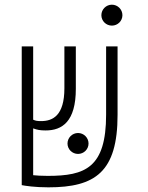

<svg xmlns="http://www.w3.org/2000/svg" viewBox="-20 -782 626 811"><path d="M184.6 9.3C381.8 9.3 476.6 -55.2 476.6 -296.9V-585.9H428.2V-297.9C428.2 -73.2 339.8 -39.1 181.6 -39.1C154.3 -39.1 134.3 -40.5 120.1 -42V-239.7C137.7 -233.4 149.4 -231 172.9 -231C242.7 -231 300.3 -268.6 300.3 -406.7V-585.9H252V-409.2C252 -293.5 202.6 -270.5 153.8 -270.5C138.7 -270.5 130.4 -271.5 120.1 -276.4V-585.9H71.8V0C86.9 2.9 127 9.3 184.6 9.3ZM309.6 -131.8C334 -131.8 354 -151.4 354 -175.8C354 -200.2 334 -220.2 309.6 -220.2C285.2 -220.2 265.1 -200.2 265.1 -175.8C265.1 -151.4 285.2 -131.8 309.6 -131.8ZM452.6 -673.8C477.1 -673.8 497.1 -693.4 497.1 -717.8C497.1 -742.2 477.1 -762.2 452.6 -762.2C428.2 -762.2 408.2 -742.2 408.2 -717.8C408.2 -693.4 428.2 -673.8 452.6 -673.8Z"/></svg>

Font: Cascadia Code PL ExtraLight
Style: Regular
Weight: 200
Monospace: yes
Designer: Aaron Bell
Foundry: Saja Typeworks
Version: Version 2404.023